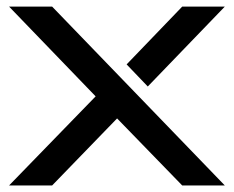

<svg xmlns="http://www.w3.org/2000/svg" viewBox="-20 -570 719 590"><path d="M670.9 0H540L339.8 -206.1L140.1 0H7.8L273.9 -273.9L7.8 -549.8H140.1ZM670.9 -549.8 434.1 -304.2 369.1 -372.1 540 -549.8Z"/></svg>

Font: Bruno Ace SC
Style: Regular
Weight: 400
Designer: Astigmatic (AOETI)
Foundry: Astigmatic (AOETI)
Version: Version 1.000